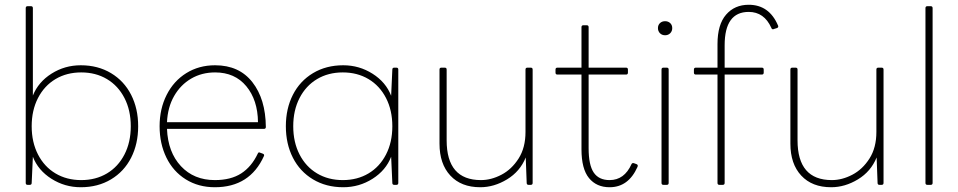

<svg xmlns="http://www.w3.org/2000/svg" viewBox="-20 -776 4023 806"><path d="M118 -118 113 -8Q113 0 105 0H96Q88 0 88 -8V-742Q88 -750 96 -750H110Q118 -750 118 -742V-375Q141 -432 196.5 -467Q252 -502 319 -502Q391 -502 446 -469Q501 -436 530.5 -378Q560 -320 560 -246Q560 -172 530.5 -114Q501 -56 446 -23Q391 10 319 10Q252 10 196 -25.5Q140 -61 118 -118ZM529 -246Q529 -313 502.5 -364.5Q476 -416 429 -444Q382 -472 321 -472Q260 -472 213 -444Q166 -416 139.5 -364.5Q113 -313 113 -246Q113 -179 139.5 -127.5Q166 -76 213 -48Q260 -20 321 -20Q382 -20 429 -48Q476 -76 502.5 -127.5Q529 -179 529 -246Z M650 -246Q650 -319 679.5 -377.5Q709 -436 762 -469Q815 -502 883 -502Q984 -502 1039.5 -431Q1095 -360 1096 -243Q1096 -235 1088 -235H681Q685 -137 739.5 -78.5Q794 -20 882 -20Q949 -20 992.5 -48Q1036 -76 1062 -131Q1065 -139 1072 -135L1083 -131Q1091 -128 1088 -121Q1029 10 882 10Q813 10 760 -23Q707 -56 678.5 -114.5Q650 -173 650 -246ZM1063 -263Q1062 -356 1014 -414Q966 -472 883 -472Q827 -472 782.5 -446Q738 -420 711 -373Q684 -326 681 -263Z M1180 -246Q1180 -320 1209.5 -378Q1239 -436 1294 -469Q1349 -502 1421 -502Q1488 -502 1544 -466.5Q1600 -431 1622 -374L1627 -484Q1627 -492 1635 -492H1644Q1652 -492 1652 -484V-8Q1652 0 1644 0H1635Q1627 0 1627 -8L1622 -118Q1600 -61 1544 -25.5Q1488 10 1421 10Q1349 10 1294 -23Q1239 -56 1209.5 -114Q1180 -172 1180 -246ZM1627 -246Q1627 -313 1600.5 -364.5Q1574 -416 1527 -444Q1480 -472 1419 -472Q1358 -472 1311 -444Q1264 -416 1237.5 -364.5Q1211 -313 1211 -246Q1211 -179 1237.5 -127.5Q1264 -76 1311 -48Q1358 -20 1419 -20Q1480 -20 1527 -48Q1574 -76 1600.5 -127.5Q1627 -179 1627 -246Z M1825 -173V-484Q1825 -492 1833 -492H1847Q1855 -492 1855 -484V-187Q1855 -20 1999 -20Q2042 -20 2085 -42.5Q2128 -65 2157 -110.5Q2186 -156 2186 -222V-484Q2186 -492 2194 -492H2208Q2216 -492 2216 -484V-8Q2216 0 2208 0H2199Q2191 0 2191 -8L2187 -115Q2163 -56 2108.5 -23Q2054 10 1996 10Q1916 10 1870.5 -39Q1825 -88 1825 -173Z M2421 -149V-463H2320Q2312 -463 2312 -471V-484Q2312 -492 2320 -492H2421V-662Q2421 -670 2429 -670H2443Q2451 -670 2451 -662V-492H2608Q2616 -492 2616 -484V-471Q2616 -463 2608 -463H2451V-154Q2451 -83 2472.5 -51.5Q2494 -20 2539 -20Q2601 -20 2631 -87Q2634 -93 2641 -91L2652 -87Q2660 -84 2656 -75Q2618 10 2539 10Q2484 10 2452.5 -28.5Q2421 -67 2421 -149Z M2742 -658Q2742 -671 2750.5 -679Q2759 -687 2772 -687Q2785 -687 2793.5 -679Q2802 -671 2802 -658Q2802 -645 2793.5 -636.5Q2785 -628 2772 -628Q2759 -628 2750.5 -636.5Q2742 -645 2742 -658ZM2765 0Q2757 0 2757 -8V-484Q2757 -492 2765 -492H2779Q2787 -492 2787 -484V-8Q2787 0 2779 0Z M3000 0Q2992 0 2992 -8V-463H2901Q2893 -463 2893 -471V-484Q2893 -492 2901 -492H2992V-591Q2992 -673 3028 -714.5Q3064 -756 3123 -756Q3209 -756 3246 -669Q3247 -668 3247 -665Q3247 -660 3241 -658L3228 -654Q3227 -653 3225 -653Q3220 -653 3218 -659Q3188 -726 3123 -726Q3022 -726 3022 -586V-492H3178Q3186 -492 3186 -484V-471Q3186 -463 3178 -463H3022V-8Q3022 0 3014 0Z M3298 -173V-484Q3298 -492 3306 -492H3320Q3328 -492 3328 -484V-187Q3328 -20 3472 -20Q3515 -20 3558 -42.5Q3601 -65 3630 -110.5Q3659 -156 3659 -222V-484Q3659 -492 3667 -492H3681Q3689 -492 3689 -484V-8Q3689 0 3681 0H3672Q3664 0 3664 -8L3660 -115Q3636 -56 3581.5 -23Q3527 10 3469 10Q3389 10 3343.5 -39Q3298 -88 3298 -173Z M3873 0Q3865 0 3865 -8V-742Q3865 -750 3873 -750H3887Q3895 -750 3895 -742V-8Q3895 0 3887 0Z"/></svg>

Font: LINE Seed Sans KR Thin
Style: Regular
Weight: 250
Designer: LINE BX Design & Sandoll Inc & Dalton Maag Ltd
Foundry: Sandoll Inc.
Version: Version 1.000